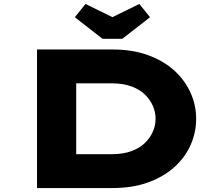

<svg xmlns="http://www.w3.org/2000/svg" viewBox="-20 -950 1132 970"><path d="M167 0V-700H549Q649 -700 727.5 -671.5Q806 -643 860 -594Q914 -545 942.5 -482Q971 -419 971 -350Q971 -280 942.5 -216.5Q914 -153 859.5 -104.5Q805 -56 727 -28Q649 0 549 0ZM365 -126 334 -171H544Q602 -171 644 -186.5Q686 -202 712.5 -228Q739 -254 752.5 -285.5Q766 -317 766 -350Q766 -383 752.5 -414.5Q739 -446 712.5 -472Q686 -498 644 -513.5Q602 -529 544 -529H331L365 -572ZM498 -754 358 -863 412 -930 563 -856H533L684 -930L738 -863L598 -754Z"/></svg>

Font: Lexend Zetta ExtraBold
Style: Regular
Weight: 800
Designer: Bonnie Shaver-Troup, Thomas Jockin
Foundry: Lexend
Version: Version 1.007